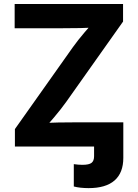

<svg xmlns="http://www.w3.org/2000/svg" viewBox="-20 -748 704 980"><path d="M356.7 203.8V89.8Q368.4 91.5 379.3 92.4Q390.1 93.3 400.3 93.3Q434.5 93.3 447.3 83.2Q460.2 73.1 460.2 49.5V0H609.4V57.7Q609.4 134 564.7 173.1Q520 212.2 432.3 212.2Q410.6 212.2 391.1 210Q371.7 207.9 356.7 203.8ZM56.1 0V-89.2L351.2 -506.1Q378.5 -544.1 411.2 -582.3Q443.8 -620.5 477.2 -658.3L488.5 -610.1Q439.6 -605.6 390.5 -604.7Q341.4 -603.8 292.5 -603.8H54.8V-727.5H608.1V-637.9L318.4 -228.6Q289.7 -188.6 255.7 -148.7Q221.6 -108.7 187.1 -69.2L175.8 -117.5Q227 -122 278 -122.8Q329 -123.7 380 -123.7H609.4V0Z"/></svg>

Font: Atlassian Sans
Style: Regular
Weight: 400
Designer: Rasmus Andersson
Foundry: Modifications by Atlassian Pty Ltd, manufactured by rsms
Version: Version 4.001;git-9221beed3